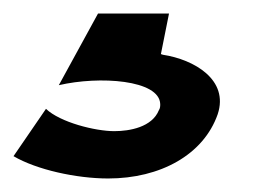

<svg xmlns="http://www.w3.org/2000/svg" viewBox="-32 -34 395 284"><path d="M-12 197C22 217 81 230 128 230C205 230 269 195 290 135C307 84 255 54 209 47L206 46L218 -14H113L55 92C115 78 204 84 205 120C205 123 205 126 203 129C193 154 160 160 137 160C109 160 57 147 36 127Z"/></svg>

Font: Charger EcoBold
Style: Obl
Weight: 1000
Designer: Jasper
Foundry: Cannot Into Space Fonts
Version: Version 1.1